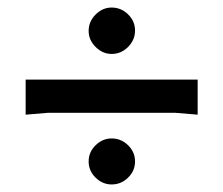

<svg xmlns="http://www.w3.org/2000/svg" viewBox="-20 -609 592 509"><path d="M276 -466Q252 -466 233.5 -484.5Q215 -503 215 -527Q215 -552 233.5 -570.5Q252 -589 276 -589Q301 -589 319.5 -571Q338 -553 338 -528Q338 -503 319.5 -484.5Q301 -466 276 -466ZM276 -120Q252 -120 233.5 -138Q215 -156 215 -181Q215 -206 233.5 -224Q252 -242 276 -242Q301 -242 319.5 -224Q338 -206 338 -181Q338 -156 319.5 -138Q301 -120 276 -120ZM504 -305 444 -310H108L48 -305V-398H504Z"/></svg>

Font: AR One Sans SemiBold
Style: Regular
Weight: 600
Designer: Niteesh Yadav
Foundry: Niteesh Yadav
Version: Version 1.001;gftools[0.9.33]